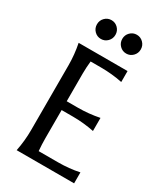

<svg xmlns="http://www.w3.org/2000/svg" viewBox="-230 -1047 986 1142"><g transform="rotate(30 263.0 -476.0)"><path d="M314.5 -842Q295.9 -860.8 295.9 -887.7Q295.9 -914.6 314.5 -933.3Q333 -952.1 359.4 -952.1Q385.7 -952.1 404.3 -933.3Q422.9 -914.6 422.9 -887.7Q422.9 -860.8 404.3 -842Q385.7 -823.2 359.4 -823.2Q333 -823.2 314.5 -842ZM140.6 -842Q122.1 -860.8 122.1 -887.7Q122.1 -914.6 140.6 -933.3Q159.2 -952.1 185.5 -952.1Q211.9 -952.1 230.5 -933.3Q249 -914.6 249 -887.7Q249 -860.8 230.5 -842Q211.9 -823.2 185.5 -823.2Q159.2 -823.2 140.6 -842ZM83 0Q97.7 -73.2 97.7 -146.5V-590.8Q97.7 -664.1 83 -737.3H418.9V-662.1Q345.7 -676.8 272.5 -676.8H200.2Q195.3 -631.8 195.3 -590.8V-400.9H272.5Q345.7 -400.9 418.9 -415.5V-325.7Q345.7 -340.3 272.5 -340.3H195.3V-146.5Q195.3 -105.5 199.2 -60.5H331.1Q408.2 -60.5 477.5 -75.2V0Z"/></g></svg>

Font: Classica
Style: Book
Weight: 400
Version: Version 1.001